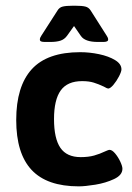

<svg xmlns="http://www.w3.org/2000/svg" viewBox="-20 -643 461 670"><path d="M36.6 0ZM36.6 -224.1Q36.6 -341.8 90.8 -401.4Q145 -460.9 259.8 -460.9Q292.5 -460.9 325.9 -453.9Q359.4 -446.8 381.6 -433.3Q403.8 -419.9 403.8 -400.9Q403.8 -393.1 395.3 -376.5Q386.7 -359.9 375.7 -346.9Q364.7 -334 357.4 -334Q354 -334 342.3 -340.8Q323.7 -349.6 307.1 -354.7Q290.5 -359.9 266.6 -359.9Q215.3 -359.9 191.9 -327.4Q168.5 -294.9 168.5 -227.5Q168.5 -159.7 190.7 -127.2Q212.9 -94.7 261.7 -94.7Q288.6 -94.7 308.6 -100.3Q328.6 -106 346.7 -114.7Q350.1 -116.2 355 -118.2Q359.9 -120.1 362.3 -120.1Q371.1 -120.1 381.6 -107.7Q392.1 -95.2 399.7 -79.1Q407.2 -63 407.2 -54.2Q407.2 -31.7 377.9 -18.1Q348.6 -4.4 312.5 1.5Q276.4 7.3 254.9 7.3Q144 7.3 90.3 -50Q36.6 -107.4 36.6 -224.1ZM119.1 -504.9Q119.1 -511.2 124 -518.1L180.7 -606.4Q187 -617.2 199 -620.1Q210.9 -623 233.9 -623H243.2Q266.1 -623 277.8 -620.1Q289.6 -617.2 296.4 -606.4L352.5 -518.1Q357.4 -511.2 357.4 -504.9Q357.4 -496.6 340.8 -496.6H321.3Q276.4 -496.6 262.2 -517.6L238.3 -552.2L213.9 -518.1Q204.6 -505.4 190.7 -501Q176.8 -496.6 155.8 -496.6H136.7Q127.4 -496.6 123.3 -498.5Q119.1 -500.5 119.1 -504.9Z"/></svg>

Font: Jaldi
Style: Bold
Weight: 400
Designer: Pablo Cosgaya and Nicolas Silva
Foundry: Omnibus-Type
Version: Version 1.007